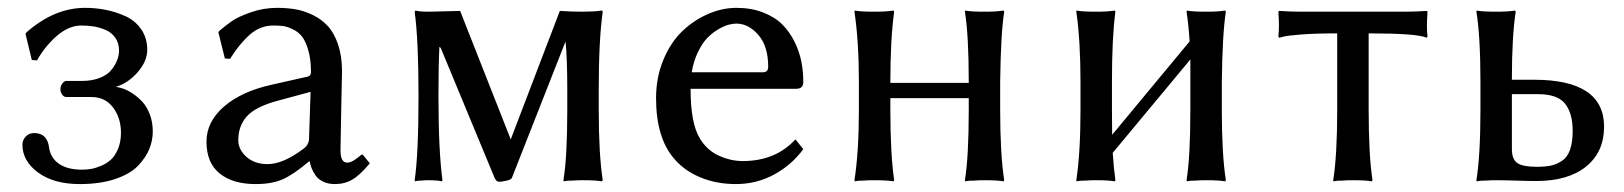

<svg xmlns="http://www.w3.org/2000/svg" viewBox="-20 -459 4136 489"><path d="M187 -394Q155.8 -394 125.7 -368.4Q95.7 -342.8 74.2 -305.2L61 -306.2L44.9 -373L47.9 -377Q118.7 -439 196.8 -439Q223.1 -439 248.5 -434.1Q273.9 -429.2 299.1 -418Q324.2 -406.7 339.6 -384.5Q355 -362.3 355 -332Q355 -303.2 330.6 -275.1Q306.2 -247.1 274.9 -237.8Q283.7 -236.8 294.7 -232.9Q305.7 -229 319.1 -220Q332.5 -210.9 343.5 -198.7Q354.5 -186.5 361.8 -167Q369.1 -147.5 369.1 -124Q369.1 -101.1 360.1 -79.1Q351.1 -57.1 331.1 -36.4Q311 -15.6 272.9 -2.9Q234.9 9.8 183.1 9.8Q117.2 9.8 77.1 -19.5Q37.1 -48.8 37.1 -90.8Q37.1 -102.1 45.4 -111.1Q53.7 -120.1 66.9 -120.1Q100.6 -120.1 105 -83Q108.9 -56.6 130.4 -41.7Q151.9 -26.9 189 -26.9Q200.7 -26.9 212.2 -28.8Q223.6 -30.8 238 -36.9Q252.4 -43 262.9 -52.7Q273.4 -62.5 280.8 -80.3Q288.1 -98.1 288.1 -121.1Q288.1 -158.2 268.1 -185.1Q248 -211.9 212.9 -211.9H148.9Q142.6 -211.9 138.2 -218.3Q133.8 -224.6 133.8 -231.9Q133.8 -239.3 138.7 -246.1Q143.6 -252.9 148.9 -252.9H189Q215.3 -252.9 235.1 -261Q254.9 -269 264.6 -282Q274.4 -294.9 278.8 -306.9Q283.2 -318.8 283.2 -330.1Q283.2 -349.1 273.9 -362.5Q264.6 -376 249.3 -382.6Q233.9 -389.2 219 -391.6Q204.1 -394 187 -394Z M847.2 -76.2Q847.2 -44.9 863.8 -44.9Q870.6 -44.9 877 -48.1Q883.3 -51.3 892.3 -58.3Q901.4 -65.4 901.9 -65.9L904.8 -64L921.9 -43Q897 -13.2 877.4 -1.7Q857.9 9.8 833 9.8Q815.4 9.8 802.5 3.4Q789.6 -2.9 783 -13.2Q776.4 -23.4 773.2 -31.7Q770 -40 769 -47.9H767.1Q726.6 -13.7 699.2 -2Q671.9 9.8 630.9 9.8Q572.8 9.8 539.3 -17.3Q505.9 -44.4 505.9 -98.1Q505.9 -148.9 550.3 -187.5Q594.7 -226.1 671.9 -243.2L765.1 -264.2Q772 -266.6 772 -275.9Q772 -308.1 765.1 -331.3Q758.3 -354.5 749 -366.2Q739.7 -377.9 725.1 -384.8Q710.4 -391.6 700.2 -392.8Q689.9 -394 675.8 -394Q643.1 -394 616.7 -371.1Q590.3 -348.1 565.9 -309.1L552.7 -310.1L536.1 -377L539.1 -380.9Q557.1 -396 572 -406.2Q586.9 -416.5 618.9 -427.7Q650.9 -439 686 -439Q710.9 -439 732.7 -435.3Q754.4 -431.6 776.9 -420.7Q799.3 -409.7 815.2 -392.3Q831.1 -375 841.1 -345.5Q851.1 -315.9 851.1 -276.9Q851.1 -273.4 849.1 -183.1Q847.2 -92.8 847.2 -76.2ZM771 -225.1 686 -202.1Q630.4 -187 608.6 -162.6Q586.9 -138.2 586.9 -102.1Q586.9 -77.6 607.9 -59.3Q628.9 -41 661.1 -41Q701.2 -41 752.9 -80.1Q767.1 -90.8 767.1 -106Z M1096.7 -214.8Q1096.7 -75.2 1106.9 0L1105 2.9Q1095.2 0 1070.8 0Q1061 0 1052.2 1Q1043.9 1 1040.5 2L1037.1 2.9L1036.1 0Q1045.9 -66.4 1045.9 -214.8Q1045.9 -357.9 1036.1 -429.2L1038.1 -432.1Q1048.3 -429.2 1072.8 -429.2L1151.9 -431.2L1280.8 -104L1405.8 -431.2Q1438.5 -429.2 1461.9 -429.2Q1477.1 -429.2 1490 -429.9Q1502.9 -430.7 1508.3 -431.6L1513.7 -432.1L1515.1 -429.2Q1504.9 -357.9 1504.9 -229V-179.2Q1504.9 -66.4 1515.1 0L1512.7 2.9Q1499 0 1464.8 0Q1449.2 0 1437 1Q1424.8 1 1420.4 2L1416 2.9L1415 0Q1424.8 -60.1 1424.8 -179.2V-229Q1424.8 -309.1 1420.4 -353.5L1283.7 -5.9Q1281.7 -1.5 1270 1.2Q1258.3 3.9 1251 3.9Q1244.1 3.9 1239.7 -5.9L1102.5 -336.9L1099.1 -339.8Q1096.7 -292 1096.7 -214.8Z M2005.9 -104 2025.9 -79.1Q1996.1 -38.6 1951.4 -14.4Q1906.7 9.8 1854.5 9.8Q1804.2 9.8 1762.9 -7.6Q1721.7 -24.9 1695.8 -56.2Q1650.9 -109.4 1650.9 -209Q1650.9 -261.7 1669.4 -306.4Q1688 -351.1 1717.5 -379.4Q1747.1 -407.7 1783.2 -423.3Q1819.3 -439 1855.5 -439Q1893.6 -439 1923.6 -427.2Q1953.6 -415.5 1972.4 -396.7Q1991.2 -377.9 2003.7 -352.5Q2016.1 -327.1 2021 -302Q2025.9 -276.9 2025.9 -250Q2025.9 -232.9 2007.8 -232.9H1738.8Q1738.8 -144.5 1762.7 -106Q1781.2 -75.7 1811.3 -62.3Q1841.3 -48.8 1871.6 -48.8Q1955.1 -48.8 2005.9 -104ZM1741.7 -274.9H1922.9Q1936.5 -274.9 1936.5 -289.1Q1936.5 -341.3 1911.4 -370.1Q1886.2 -398.9 1855.5 -398.9Q1847.2 -398.9 1836.4 -396.2Q1825.7 -393.6 1810.5 -385Q1795.4 -376.5 1782.5 -363.5Q1769.5 -350.6 1758.1 -327.4Q1746.6 -304.2 1741.7 -274.9Z M2527.3 -250V-179.2Q2527.3 -66.4 2537.6 0L2535.6 2.9Q2521.5 0 2487.3 0Q2471.7 0 2459.5 1Q2447.3 1 2442.9 2L2438.5 2.9L2437.5 0Q2447.3 -60.1 2447.3 -179.2V-209H2247.6V-180.2Q2247.6 -67.4 2257.3 0L2255.4 2.9Q2240.7 0 2206.5 0Q2190.9 0 2178.7 1Q2166 1 2161.6 2L2157.2 2.9L2156.2 0Q2167.5 -72.8 2167.5 -180.2V-249Q2167.5 -352.5 2156.2 -429.2L2157.2 -432.1Q2171.4 -429.2 2206.5 -429.2Q2221.7 -429.2 2233.9 -429.9Q2246.1 -430.7 2251 -431.6L2255.4 -432.1L2257.3 -429.2Q2247.6 -357.9 2247.6 -249V-248H2447.3V-250Q2447.3 -369.1 2437.5 -429.2L2438.5 -432.1Q2452.1 -429.2 2487.3 -429.2Q2502.4 -429.2 2514.6 -429.9Q2526.9 -430.7 2531.2 -431.6L2535.6 -432.1L2537.6 -429.2Q2528.8 -373 2527.3 -250Z M2812 -250V-180.2Q2812 -135.3 2812.5 -115.7L3009.8 -353.5Q3007.3 -394.5 3002 -429.2L3002.9 -432.1Q3016.6 -429.2 3051.8 -429.2Q3066.9 -429.2 3079.1 -429.9Q3091.3 -430.7 3095.7 -431.6L3100.1 -432.1L3102.1 -429.2Q3093.3 -373 3091.8 -250V-179.2Q3091.8 -66.4 3102.1 0L3100.1 2.9Q3085.9 0 3051.8 0Q3036.1 0 3023.9 1Q3011.7 1 3007.3 2L3002.9 2.9L3002 0Q3011.7 -60.1 3011.7 -179.2V-250V-307.6L2814 -69.8Q2816.4 -30.8 2820.8 0L2818.8 2.9Q2805.2 0 2771 0Q2755.4 0 2743.2 1Q2731 1 2726.6 2L2722.2 2.9L2721.2 0Q2731.9 -69.3 2731.9 -180.2V-249Q2731.9 -356 2721.2 -429.2L2722.2 -432.1Q2735.8 -429.2 2771 -429.2Q2786.1 -429.2 2798.1 -429.9Q2810.1 -430.7 2814.5 -431.6L2818.8 -432.1L2820.8 -429.2Q2812 -364.7 2812 -250Z M3385.7 -374Q3330.1 -374 3293.2 -371.1Q3256.3 -368.2 3247.1 -365.2L3237.8 -362.8L3235.8 -366.2Q3238.8 -388.7 3235.8 -429.2L3237.8 -431.2Q3268.1 -429.2 3292.5 -429.2H3558.6Q3583.5 -429.2 3613.8 -431.2L3615.7 -429.2Q3612.8 -388.7 3615.7 -366.2L3613.8 -362.8Q3590.3 -374 3465.8 -374V-180.2Q3465.8 -63.5 3475.6 0L3473.6 2.9Q3460 0 3425.8 0Q3410.2 0 3397.9 1Q3385.3 1 3380.9 2L3376.5 2.9L3375.5 0Q3385.7 -63.5 3385.7 -180.2Z M3830.6 -258.8V-255.9H3887.2Q4065.4 -255.9 4065.4 -136.2Q4065.4 -72.3 4020 -35.2Q3974.6 2 3892.6 2Q3872.6 2 3841.6 1Q3810.5 0 3790.5 0Q3774.9 0 3762.7 1Q3750 1 3745.6 2L3741.2 2.9L3740.2 0Q3750.5 -63.5 3750.5 -179.2V-250Q3750.5 -366.2 3740.2 -429.2L3741.2 -432.1Q3755.4 -429.2 3790.5 -429.2Q3805.7 -429.2 3817.6 -429.9Q3829.6 -430.7 3834 -431.6L3838.4 -432.1L3840.3 -429.2Q3830.6 -365.7 3830.6 -258.8ZM3985.4 -126Q3985.4 -170.4 3966.1 -194.8Q3946.8 -219.2 3897.5 -219.2H3830.6V-79.1Q3830.6 -53.2 3844.5 -43.7Q3858.4 -34.2 3893.6 -34.2Q3915 -34.2 3929.4 -37.1Q3943.8 -40 3957.8 -49.1Q3971.7 -58.1 3978.5 -77.1Q3985.4 -96.2 3985.4 -126Z"/></svg>

Font: Linux Biolinum
Style: Regular
Weight: 400
Designer: Philipp H. Poll
Foundry: Philipp H. Poll
Version: Version 0.6.4